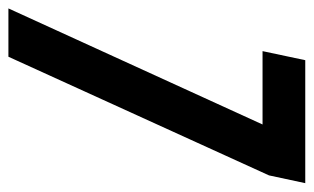

<svg xmlns="http://www.w3.org/2000/svg" viewBox="-168 -566 728 445"><g transform="rotate(90 195.5 -344.0)"><path d="M-7 0 262 -589H92L113 -688H398L380 -604L105 0Z"/></g></svg>

Font: Saira Ultra Condensed
Style: Bold Italic
Weight: 700
Width: 1
Italic angle: -12°
Designer: Hector Gatti with collaboration of the Omnibus-Type team
Foundry: Omnibus-Type
Version: Version 1.001; ttfautohint (v1.8)